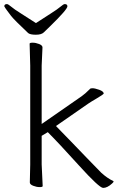

<svg xmlns="http://www.w3.org/2000/svg" viewBox="-20 -911 582 940"><path d="M485 9Q466 9 366 -101.5Q266 -212 214 -264L184 -246V-106L189 0Q189 5 174 5Q159 5 142.5 -1.5Q126 -8 126 -18L128 -106V-590L125 -697Q125 -702 140 -702Q155 -702 171.5 -695.5Q188 -689 188 -679L184 -590V-304L380 -440Q396 -451 421 -476Q423 -479 433.5 -479Q444 -479 465.5 -471.5Q487 -464 488 -453Q484 -447 454 -429.5Q424 -412 411 -403L254 -294Q287 -261 325.5 -220.5Q364 -180 404 -139Q444 -98 476 -65Q506 -38 534 -25Q536 -25 536 -22Q536 -19 528 -12Q505 9 485 9ZM188 -679ZM118 -749Q49 -814 34 -833.5Q19 -853 14.5 -859.5Q10 -866 7 -870Q1 -879 1 -880Q1 -891 14 -891Q20 -891 34.5 -878.5Q49 -866 83.5 -844.5Q118 -823 156 -798Q194 -823 228 -844.5Q262 -866 276.5 -878.5Q291 -891 297 -891Q310 -891 310 -880Q310 -865 226 -783Q206 -764 194.5 -752.5Q183 -741 155.5 -741Q128 -741 118 -749Z"/></svg>

Font: LXGW WenKai TC Light
Style: Regular
Weight: 300
Designer: LXGW / Fontworks Inc.
Foundry: LXGW / Fontworks Inc.
Version: Version 1.330